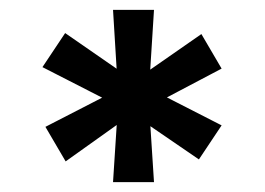

<svg xmlns="http://www.w3.org/2000/svg" viewBox="-20 -720 536 389"><path d="M209 -351 217 -475 221 -470 113 -393 72 -463 210 -534 197 -517 66 -584 112 -653 229 -572 217 -569 209 -700H292L283 -557L273 -571L388 -651L429 -581L298 -512L296 -534L429 -466L383 -397L272 -473L284 -475L292 -351Z"/></svg>

Font: Lexend Exa
Style: Regular
Weight: 400
Designer: Bonnie Shaver-Troup, Thomas Jockin
Foundry: Lexend
Version: Version 1.007